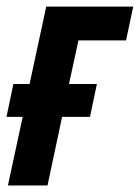

<svg xmlns="http://www.w3.org/2000/svg" viewBox="-31 -565 426 585"><path d="M-6.8 0 38.1 -209H-11.2L9.8 -309.1H59.1L109.9 -544.9H375L353 -441.9H208L179.2 -309.1H264.2L243.2 -209H158.2L113.8 0Z"/></svg>

Font: Open Sans Condensed
Style: Bold Italic
Weight: 700
Width: 3
Italic angle: -12°
Designer: Monotype Design Team
Foundry: Monotype Imaging Inc.
Version: Version 3.003; ttfautohint (v1.8.4)